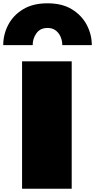

<svg xmlns="http://www.w3.org/2000/svg" viewBox="-75 -1155 582 1175"><path d="M363.8 0H60.1V-779.8H363.8ZM306.2 -878.9Q306.2 -904.8 296.1 -929Q286.1 -953.1 266.1 -968.5Q246.1 -983.9 215.8 -983.9Q171.4 -983.9 148.2 -951.7Q125 -919.4 125 -878.9H-55.2Q-55.2 -943.8 -24.9 -1002.4Q5.4 -1061 65.7 -1097.9Q126 -1134.8 215.8 -1134.8Q305.7 -1134.8 365.7 -1097.7Q425.8 -1060.5 456.3 -1002Q486.8 -943.4 486.8 -878.9Z"/></svg>

Font: Rammetto One
Style: Regular
Weight: 400
Designer: Vernon Adams
Foundry: Vernon Adams
Version: Version 1.100; ttfautohint (v1.8.4.7-5d5b)